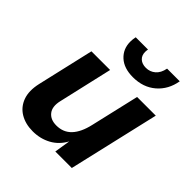

<svg xmlns="http://www.w3.org/2000/svg" viewBox="-195 -851 996 996"><g transform="rotate(45 303.0 -352.5)"><path d="M200 9Q146 9 107 -14.5Q68 -38 52 -82Q36 -126 50 -188L122 -500H259L191 -204Q179 -154 200.5 -126.5Q222 -99 265 -99Q316 -99 348 -133Q380 -167 395 -233L457 -500H594L478 0H357L371 -88Q345 -40 300 -15.5Q255 9 200 9ZM556 -714Q544 -643 494 -600Q444 -557 369 -557Q303 -557 266 -591Q229 -625 229 -678Q229 -696 233 -714H323Q321 -703 321 -695Q321 -669 337.5 -654Q354 -639 382 -639Q412 -639 434 -658Q456 -677 463 -714Z"/></g></svg>

Font: Work Sans SemiBold
Style: Italic
Weight: 600
Italic angle: -13°
Designer: Wei Huang
Foundry: Wei Huang
Version: Version 2.012; ttfautohint (v1.8.3)